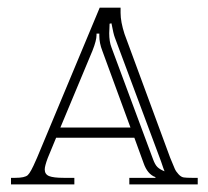

<svg xmlns="http://www.w3.org/2000/svg" viewBox="-20 -483 546 503"><path d="M8.8 0V-17.1H20Q44.9 -17.1 52.7 -24.2Q60.5 -31.2 74.7 -64.5Q76.2 -67.9 77.1 -69.8L241.2 -462.9H295.9V-458V-449.2Q295.9 -425.8 306.2 -394L425.8 -69.8Q434.6 -48.8 437.7 -41.3Q440.9 -33.7 447.8 -26.4Q454.6 -19 461.7 -18.1Q468.8 -17.1 482.9 -17.1H498V0H318.8V-17.1H387.2V-19Q366.2 -26.4 356 -56.2L332 -122.1H127L105 -68.8Q97.2 -47.9 97.2 -39.1Q97.2 -26.4 108.6 -21.7Q120.1 -17.1 147 -17.1H174.8V0ZM321.8 -148.9 248 -350.1Q240.2 -370.1 240.2 -389.2V-393.1V-395H232.9V-393.1V-391.1Q232.9 -377 222.2 -350.1L138.2 -148.9ZM267.1 -420.9Q267.1 -415.5 266.6 -407.2Q266.1 -398.9 266.1 -396Q266.1 -374 272 -358.9L380.9 -65.9Q386.2 -51.3 392.6 -45.2Q398.9 -39.1 411.1 -34.2Q409.2 -38.1 401.9 -60.1L280.8 -384.8Q277.3 -393.6 272 -421.9Z"/></svg>

Font: FoglihtenNo01
Style: Regular
Weight: 500
Version: Version 0.61